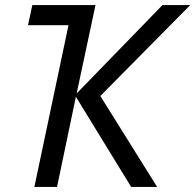

<svg xmlns="http://www.w3.org/2000/svg" viewBox="-20 -734 767 754"><path d="M90 -635H249L115 0H204L278 -354L495 0H597L374 -357L727 -714H618L281 -367L355 -714H107Z"/></svg>

Font: BC Sans
Style: Italic
Weight: 400
Italic angle: -12°
Designer: Monotype Design Team
Designer: Province of B.C.
Foundry: Monotype Imaging Inc.
Version: Version 2.000;GOOG;noto-source:20170915:90ef993387c0